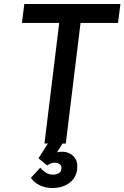

<svg xmlns="http://www.w3.org/2000/svg" viewBox="-20 -720 624 963"><path d="M203 0 277 -605H90L102 -700H584L572 -605H384L310 0ZM242 223Q207 223 178 208.5Q149 194 135 172L182 121Q188 130 205.5 143Q223 156 247 156Q262 156 274.5 149Q287 142 288 126Q290 112 280 104Q270 96 256 96Q242 96 231.5 101Q221 106 217 110L173 74L226 -9H299L266 44Q295 37 319.5 45.5Q344 54 357.5 75Q371 96 367 129Q362 172 328 197.5Q294 223 242 223Z"/></svg>

Font: Inclusive Sans Medium
Style: Italic
Weight: 500
Italic angle: -7°
Designer: Olivia King
Foundry: Olivia King
Version: Version 2.004